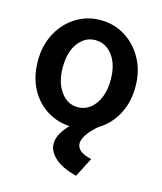

<svg xmlns="http://www.w3.org/2000/svg" viewBox="-105 -553 710 844"><g transform="rotate(15 250.0 -131.5)"><path d="M249 10Q187 10 136.5 -20.5Q86 -51 57 -105.5Q28 -160 28 -233Q28 -302 57 -357Q86 -412 136.5 -444Q187 -476 249 -476Q312 -476 362.5 -444Q413 -412 442.5 -357Q472 -302 472 -233Q472 -161 442.5 -106Q413 -51 362.5 -20.5Q312 10 249 10ZM249 -80Q297 -80 328 -122.5Q359 -165 359 -233Q359 -303 328 -344Q297 -385 249 -385Q203 -385 172 -344Q141 -303 141 -233Q141 -165 171.5 -122.5Q202 -80 249 -80ZM366 125 321 213Q254 196 221.5 166Q189 136 189 101Q189 64 224.5 23Q260 -18 327 -52L367 -25Q299 32 299 71Q299 110 366 125Z"/></g></svg>

Font: Ligconsolata
Style: Bold
Weight: 700
Monospace: yes
Designer: Raph Levien, Cyreal, Brenton Simpson
Foundry: Raph Levien, Cyreal, Google
Version: Version 3.001; ttfautohint (v1.8.2.53-6de2)